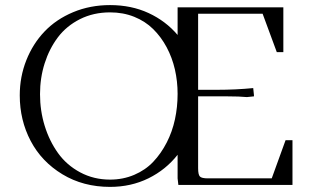

<svg xmlns="http://www.w3.org/2000/svg" viewBox="-20 -731 1231 759"><path d="M58.1 -354Q58.1 -427.2 84 -492.7Q109.9 -558.1 156 -606.4Q202.1 -654.8 269.3 -682.9Q336.4 -710.9 415 -710.9Q499.5 -710.9 567.4 -679.4Q635.3 -647.9 682.1 -592.8V-702.1H1100.1V-524.9H1074.2L1018.1 -676.8H763.2V-376H837.9Q911.1 -376 981 -382.8L983.9 -355V-350.1L956.1 -347.2Q926.3 -350.1 878.9 -350.1H763.2V-65.9Q763.2 -40.5 770.3 -33.2Q777.3 -25.9 801.8 -25.9H1054.2L1108.9 -176.8H1136.2V0H685.1L682.1 -25.9V-119.1Q635.7 -60.1 566.9 -26.1Q498 7.8 415 7.8Q309.1 7.8 226.8 -42Q144.5 -91.8 101.3 -173.8Q58.1 -255.9 58.1 -354ZM138.2 -358.9Q138.2 -293.5 156.7 -233.4Q175.3 -173.3 209.5 -125.7Q243.7 -78.1 297.1 -49.6Q350.6 -21 415 -21Q466.3 -21 510.5 -39.8Q554.7 -58.6 585.7 -91.3Q616.7 -124 638.9 -167.2Q661.1 -210.4 671.6 -259.3Q682.1 -308.1 682.1 -359.9Q682.1 -409.7 671.4 -456.5Q660.6 -503.4 638.7 -544.4Q616.7 -585.4 585.4 -616.2Q554.2 -647 510.5 -664.6Q466.8 -682.1 415 -682.1Q349.6 -682.1 296.1 -655.3Q242.7 -628.4 208.7 -583.3Q174.8 -538.1 156.5 -480.5Q138.2 -422.9 138.2 -358.9Z"/></svg>

Font: Dihjauti S
Style: Regular
Weight: 400
Designer: T. Christopher White
Version: Version 3.0.0